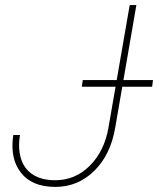

<svg xmlns="http://www.w3.org/2000/svg" viewBox="-20 -731 630 761"><path d="M494.1 -710.9H520.5L436.5 -224.1Q418 -116.7 353.3 -53.5Q288.6 9.8 199.2 9.8Q106.4 9.8 62.5 -47.1Q18.6 -104 32.7 -195.8H59.1Q52.7 -156.7 58.1 -124Q66.4 -71.8 102.8 -44.2Q139.2 -16.6 198.7 -16.6Q278.3 -16.6 335.9 -74.2Q393.6 -131.8 409.7 -224.1ZM583 -387.2H304.2L308.1 -413.6H586.4Z"/></svg>

Font: Roboto Thin
Style: Italic
Weight: 250
Italic angle: -12°
Designer: Google
Version: Version 2.134; 2016